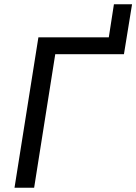

<svg xmlns="http://www.w3.org/2000/svg" viewBox="-20 -880 639 900"><path d="M48 0 160 -705H490L514 -860H599L561 -626H239L140 0Z"/></svg>

Font: Nunito Sans 10pt SemiCondensed Medium
Style: Italic
Weight: 500
Width: 4
Italic angle: -9°
Designer: Vernon Adams
Foundry: Vernon Adams
Version: Version 3.101;gftools[0.9.27]